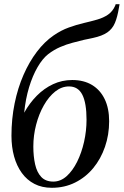

<svg xmlns="http://www.w3.org/2000/svg" viewBox="-20 -882 588 913"><path d="M548.5 -862 545.5 -845Q538.5 -801.5 526.5 -773Q514.5 -744.5 490.2 -727.8Q466 -711 422 -701.5Q412.5 -699.5 401.8 -697.2Q391 -695 379 -692.5Q353 -686 324.2 -678.5Q295.5 -671 266 -658.2Q236.5 -645.5 208.5 -624Q182 -603 158.5 -562.5Q135 -522 118.2 -466.8Q101.5 -411.5 95 -346Q120.5 -392 155.2 -427Q190 -462 232.5 -481.8Q275 -501.5 323.5 -501.5Q378.5 -501.5 417.8 -477.8Q457 -454 478 -410.2Q499 -366.5 499 -305.5Q499 -241 479.2 -183.8Q459.5 -126.5 423.5 -82.8Q387.5 -39 337.2 -14Q287 11 226.5 11Q179.5 11 143.8 -7.5Q108 -26 83.8 -59.5Q59.5 -93 47 -138Q34.5 -183 34.5 -236.5Q34.5 -316.5 49.5 -390Q64.5 -463.5 91.8 -525.8Q119 -588 155.5 -636Q192 -684 235 -713.5Q270.5 -738 307.2 -751.2Q344 -764.5 378.5 -772.5Q413 -780.5 442.5 -789Q472 -797.5 493.8 -812.5Q515.5 -827.5 527.5 -854.5L530 -862ZM308 -471Q273 -471 242.5 -446.8Q212 -422.5 188.5 -381.2Q165 -340 151.8 -289Q138.5 -238 138.5 -185Q138.5 -138.5 147 -100.5Q155.5 -62.5 176.2 -40.5Q197 -18.5 233.5 -18.5Q268 -18.5 296.8 -44.2Q325.5 -70 346.8 -112.8Q368 -155.5 379.8 -207.8Q391.5 -260 391.5 -312.5Q391.5 -392 371.5 -431.5Q351.5 -471 308 -471Z"/></svg>

Font: Merriweather 120pt
Style: Italic
Weight: 400
Italic angle: -7.8°
Version: Version 2.101